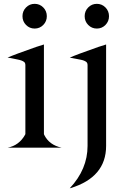

<svg xmlns="http://www.w3.org/2000/svg" viewBox="-20 -770 686 1001"><path d="M439.9 -639.9Q421.4 -658.7 421.4 -685.5Q421.4 -712.4 439.9 -731.2Q458.5 -750 484.9 -750Q511.2 -750 529.8 -731.2Q548.3 -712.4 548.3 -685.5Q548.3 -658.7 529.8 -639.9Q511.2 -621.1 484.9 -621.1Q458.5 -621.1 439.9 -639.9ZM343.8 -469.7Q378.9 -485.4 493.2 -525.4Q511.2 -531.7 533.2 -538.1V-13.2V-9.3Q533.2 154.3 347.2 210.9L343.8 211.4Q436.5 112.3 436.5 -9.3V-13.2V-429.7Q436.5 -441.9 430.2 -446.8Q420.4 -455.1 398.9 -459Q347.7 -469.2 343.8 -469.7ZM19.5 -469.7Q54.7 -485.4 168.9 -525.4Q187 -531.7 209 -538.1V-72.3L210 -67.9Q236.3 -13.7 301.8 0H19.5Q80.1 -11.7 111.3 -68.4L112.3 -72.3V-429.7Q112.3 -441.9 106 -446.8Q95.7 -455.1 73.2 -459.5Q25.4 -469.7 19.5 -469.7ZM115.7 -639.9Q97.2 -658.7 97.2 -685.5Q97.2 -712.4 115.7 -731.2Q134.3 -750 160.6 -750Q187 -750 205.6 -731.2Q224.1 -712.4 224.1 -685.5Q224.1 -658.7 205.6 -639.9Q187 -621.1 160.6 -621.1Q134.3 -621.1 115.7 -639.9Z"/></svg>

Font: Modern Antiqua
Style: Regular
Weight: 500
Version: Version 1.0